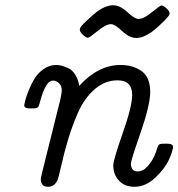

<svg xmlns="http://www.w3.org/2000/svg" viewBox="-20 -714 686 739"><path d="M73.2 -309.1Q73.2 -311 76.7 -325.4Q80.1 -339.8 89.6 -364Q99.1 -388.2 112.1 -410.2Q125 -432.1 147.5 -448Q169.9 -463.9 195.8 -463.9Q204.6 -463.9 215.8 -461.4Q227.1 -459 242.4 -451.9Q257.8 -444.8 269.3 -427Q280.8 -409.2 285.2 -383.8Q358.4 -463.9 443.8 -463.9Q491.7 -463.9 524.9 -440.4Q558.1 -417 558.1 -359.9Q558.1 -310.1 521 -203.1Q483.9 -96.2 483.9 -85Q483.9 -54.2 509.8 -54.2Q519.5 -54.2 530.8 -59.6Q542 -64.9 558.6 -86.9Q575.2 -108.9 585.9 -146Q589.8 -157.2 595 -159.2Q600.1 -161.1 621.1 -161.1Q646 -161.1 646 -148.9Q646 -134.8 630.6 -100.3Q615.2 -65.9 578.1 -30.5Q541 4.9 497.1 4.9Q460 4.9 438 -18.6Q416 -42 416 -77.1Q416 -98.1 452.4 -201.7Q488.8 -305.2 488.8 -348.1Q488.8 -405.3 432.1 -404.8Q383.3 -404.8 343.8 -369.9Q304.2 -335 280.5 -281Q256.8 -227.1 241.5 -175Q226.1 -123 215.6 -75.4Q205.1 -27.8 200.2 -18.1Q188 4.9 165 4.9Q139.2 4.9 137.2 -20Q136.2 -26.9 141.1 -45.9L212.9 -334Q217.8 -358.9 217.8 -365.2Q217.8 -384.3 206.8 -394Q195.8 -403.8 185.1 -403.8Q168 -403.8 156 -381.3Q144 -358.9 137 -332.5Q129.9 -306.2 127.9 -303.2Q123 -297.4 109.9 -296.9H92.8Q73.2 -296.9 73.2 -309.1ZM287.1 -600.1Q287.1 -607.9 300.8 -622.1Q301.8 -623 310.8 -631.6Q319.8 -640.1 323 -643.1Q326.2 -646 335.7 -654.5Q345.2 -663.1 350.6 -667Q356 -670.9 365.5 -677Q375 -683.1 382.1 -686Q389.2 -689 398.2 -691.4Q407.2 -693.8 415 -693.8Q441.9 -693.8 470 -667.5Q498 -641.1 513.2 -641.1Q533.2 -641.1 564.7 -667Q596.2 -692.9 601.1 -692.9Q608.9 -692.9 620.8 -681.9Q632.8 -670.9 632.8 -662.1Q632.8 -655.3 618.2 -640.1Q617.2 -639.2 607.2 -629.2Q597.2 -619.1 592.5 -615Q587.9 -610.8 577.4 -601.8Q566.9 -592.8 560.1 -588.4Q553.2 -584 543.2 -578.6Q533.2 -573.2 523.7 -570.6Q514.2 -567.9 504.9 -567.9Q478 -567.9 450 -594.5Q421.9 -621.1 407.2 -621.1Q388.2 -621.1 356.2 -595Q324.2 -568.8 318.8 -568.8Q311 -568.8 299.1 -580.1Q287.1 -591.3 287.1 -600.1Z"/></svg>

Font: CMU Concrete
Style: Italic
Weight: 500
Italic angle: -14.04°
Version: Version 0.7.0